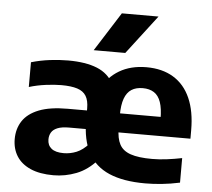

<svg xmlns="http://www.w3.org/2000/svg" viewBox="-56 -868 1035 939"><g transform="rotate(5 462.0 -399.0)"><path d="M690 10.5Q582.5 10.5 513 -19.5Q443.5 -49.5 409.8 -112.2Q376 -175 376 -273.5L399 -284Q399 -368 429 -429Q459 -490 515 -523Q571 -556 648 -556Q725.5 -556 780.2 -522.8Q835 -489.5 863.5 -425.2Q892 -361 892 -268V-226.5H502.5V-320H765.5L738 -309Q738 -361 727 -392.5Q716 -424 693.8 -438.2Q671.5 -452.5 638.5 -452.5Q605.5 -452.5 583.2 -438.2Q561 -424 549.5 -392.8Q538 -361.5 538 -310V-246.5Q538 -197 553.8 -167.5Q569.5 -138 607.8 -124.8Q646 -111.5 714 -111.5Q747.5 -111.5 785.2 -116.2Q823 -121 860 -128.5V-8Q813.5 2 771.5 6.2Q729.5 10.5 690 10.5ZM240 10Q172 10 126.5 -10.2Q81 -30.5 58.5 -66.5Q36 -102.5 36 -150Q36 -201 61.2 -239.2Q86.5 -277.5 140.5 -298.8Q194.5 -320 281 -320H406V-229H296Q260.5 -229 239.5 -220.5Q218.5 -212 209.5 -197Q200.5 -182 200.5 -162.5Q200.5 -134 220.2 -118Q240 -102 280 -102Q312.5 -102 343.2 -114.5Q374 -127 403.5 -160L453 -84.5Q407 -32.5 352 -11.2Q297 10 240 10ZM376 -273.5V-330Q376 -369 362.2 -391.2Q348.5 -413.5 318.8 -423Q289 -432.5 240.5 -432.5Q207.5 -432.5 164.8 -427Q122 -421.5 82.5 -409.5V-531Q127 -544 173.8 -549.8Q220.5 -555.5 263 -555.5Q349.5 -555.5 405.2 -533Q461 -510.5 488 -459Q515 -407.5 515 -320.5V-269.5ZM383 -616.5 504.5 -808H684.5L538 -616.5Z"/></g></svg>

Font: Encode Sans SemiExpanded
Style: Bold
Weight: 700
Width: 6
Designer: Multiple Designers
Foundry: Impallari Type
Version: Version 3.002